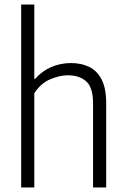

<svg xmlns="http://www.w3.org/2000/svg" viewBox="-20 -828 557 848"><path d="M73.5 0V-808H131.5V-480H135.5Q166.5 -515 207 -532.2Q247.5 -549.5 293.5 -549.5Q338 -549.5 373 -533Q408 -516.5 428.5 -477.5Q449 -438.5 449 -372V0H391V-371Q391 -442 360.5 -468.8Q330 -495.5 280 -495.5Q244 -495.5 202 -478Q160 -460.5 131.5 -416V0Z"/></svg>

Font: Encode Sans SmCnd Lt
Style: Regular
Weight: 300
Width: 4
Designer: Multiple Designers
Foundry: Impallari Type
Version: Version 3.002; ttfautohint (v1.8.3) -l 8 -r 50 -G 200 -x 14 